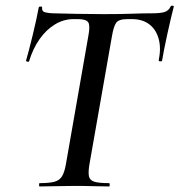

<svg xmlns="http://www.w3.org/2000/svg" viewBox="-20 -673 647 693"><path d="M123 0Q121 0 121 -6Q121 -12 123 -12Q158 -12 176.5 -17Q195 -22 204 -37Q213 -52 218 -81L299 -544Q306 -581 298.5 -592.5Q291 -604 261 -604H245Q210 -604 178.5 -585Q147 -566 123 -532Q99 -498 85 -452Q84 -449 78.5 -450.5Q73 -452 74 -454Q78 -468 84.5 -492.5Q91 -517 98 -546Q105 -575 111 -602.5Q117 -630 120 -647Q122 -650 127.5 -649.5Q133 -649 132 -646Q130 -631 145 -628Q160 -625 171 -625Q208 -624 257.5 -623Q307 -622 354 -622Q414 -622 455 -623.5Q496 -625 530 -625Q558 -625 573.5 -629.5Q589 -634 596 -650Q598 -653 603 -652.5Q608 -652 607 -648Q603 -633 596.5 -605.5Q590 -578 583.5 -548Q577 -518 572 -492.5Q567 -467 565 -454Q564 -451 558 -451.5Q552 -452 553 -456Q562 -500 552.5 -533.5Q543 -567 518.5 -585.5Q494 -604 456 -604H440Q409 -604 399.5 -591Q390 -578 384 -542L303 -81Q298 -52 301 -37Q304 -22 321 -17Q338 -12 374 -12Q376 -12 376 -6Q376 0 374 0Q349 0 317.5 -1Q286 -2 248 -2Q213 -2 181 -1Q149 0 123 0Z"/></svg>

Font: Cormorant Infant Light SemiBold
Style: Italic
Weight: 600
Italic angle: -10°
Version: Version 4.001